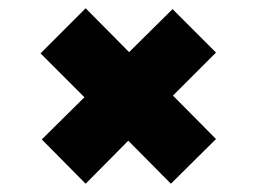

<svg xmlns="http://www.w3.org/2000/svg" viewBox="-20 -487 621 464"><path d="M187 -43 81 -150 184 -252 78 -358 187 -467 292 -361 397 -465 502 -360 398 -256 502 -151 393 -43 290 -147Z"/></svg>

Font: Saira Expanded Black
Style: Regular
Weight: 900
Width: 7
Designer: Hector Gatti with collaboration of the Omnibus-Type team
Foundry: Omnibus-Type
Version: Version 1.101